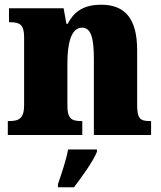

<svg xmlns="http://www.w3.org/2000/svg" viewBox="-20 -571 682 812"><path d="M13 0H328V-59H324C283 -59 265 -69 265 -124V-303C265 -382 279 -454 327 -454C367 -454 377 -405 377 -320V0H619V-59H615C573 -59 560 -68 560 -129V-359C560 -493 508 -551 408 -551C325 -551 289 -514 266 -470H261L249 -536H18V-477H22C63 -477 82 -468 82 -413V-127C82 -68 59 -59 17 -59H13ZM225 208V221H293C326 177 373 113 390 71V61H268C261 103 238 170 225 208Z"/></svg>

Font: Noto Serif Tamil SemiCondensed Black
Style: Regular
Weight: 900
Width: 4
Designer: Indian Type Foundry, Tom Grace, and the Monotype Design Team
Foundry: Monotype Imaging Inc.
Version: Version 2.004